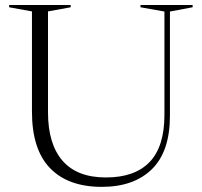

<svg xmlns="http://www.w3.org/2000/svg" viewBox="-20 -735 807 766"><path d="M636 -276.5V-689L540.5 -706V-715H748.5V-706L658 -689V-273.5Q658 -130.5 586 -60Q514 10.5 386 10.5Q252 10.5 179.8 -64Q107.5 -138.5 107.5 -289.5V-689.5L16.5 -706V-715H262V-706L171.5 -689.5V-287Q171.5 -160.5 229.5 -93.8Q287.5 -27 402.5 -27Q517.5 -27 576.8 -88.5Q636 -150 636 -276.5Z"/></svg>

Font: Newsreader Display Light
Style: Regular
Weight: 300
Designer: Hugues Gentile
Foundry: Production Type
Version: Version 1.001